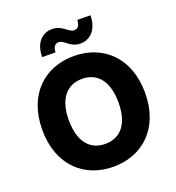

<svg xmlns="http://www.w3.org/2000/svg" viewBox="-165 -1077 1119 1219"><g transform="rotate(-20 394.5 -467.5)"><path d="M295.1 -798.7C295.1 -833.1 310.4 -852.6 334.2 -852.6C373.9 -852.6 393.1 -796.2 465.6 -796.9C530.9 -797.6 582.7 -848.7 583.8 -943.9L495 -945C494.3 -911.2 481.9 -889.9 454.5 -889.9C417.3 -889.6 392.8 -945.7 323.2 -945.3C257.1 -945.3 204.9 -895.6 204.9 -799ZM741.5 -363.6C741.5 -604 589.5 -737.2 394.2 -737.2C198.2 -737.2 47.2 -604 47.2 -363.6C47.2 -124.3 198.2 9.9 394.2 9.9C589.5 9.9 741.5 -123.2 741.5 -363.6ZM561.8 -363.6C561.8 -221.2 499.3 -144.2 394.2 -144.2C289.4 -144.2 226.6 -221.2 226.6 -363.6C226.6 -506 289.4 -583.1 394.2 -583.1C499.3 -583.1 561.8 -506 561.8 -363.6Z"/></g></svg>

Font: TID UI Extra Bold
Style: Regular
Weight: 800
Designer: The TID Project Authors
Foundry: Bakken & Bæck
Version: Version 1.001;hotconv 1.0.109;makeotfexe 2.5.65596